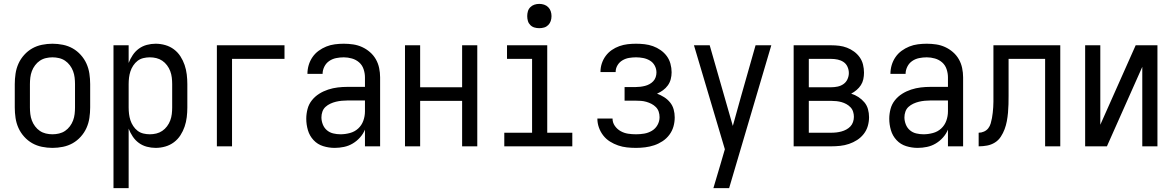

<svg xmlns="http://www.w3.org/2000/svg" viewBox="-20 -753 6040 988"><path d="M250 8Q223 8 196 2.5Q169 -3 146 -16Q123 -29 104.5 -49.5Q86 -70 75 -94.5Q64 -119 60 -146Q56 -173 56 -200V-320Q56 -347 60 -374Q64 -401 75 -425.5Q86 -450 104.5 -470.5Q123 -491 146 -504Q169 -517 196 -522.5Q223 -528 250 -528Q277 -528 304 -522.5Q331 -517 354 -504Q377 -491 395.5 -470.5Q414 -450 425 -425.5Q436 -401 440 -374Q444 -347 444 -320V-200Q444 -173 440 -146Q436 -119 425 -94.5Q414 -70 395.5 -49.5Q377 -29 354 -16Q331 -3 304 2.5Q277 8 250 8ZM250 -62Q267 -62 284 -66Q301 -70 315 -79.5Q329 -89 339.5 -103Q350 -117 356 -133Q362 -149 364 -166Q366 -183 366 -200V-320Q366 -337 364 -354Q362 -371 356 -387Q350 -403 339.5 -417Q329 -431 315 -440.5Q301 -450 284 -454Q267 -458 250 -458Q233 -458 216 -454Q199 -450 185 -440.5Q171 -431 160.5 -417Q150 -403 144 -387Q138 -371 136 -354Q134 -337 134 -320V-200Q134 -183 136 -166Q138 -149 144 -133Q150 -117 160.5 -103Q171 -89 185 -79.5Q199 -70 216 -66Q233 -62 250 -62Z M564 215V-520H642V-429Q650 -450 663 -469.5Q676 -489 694.5 -502.5Q713 -516 735.5 -522Q758 -528 781 -528Q806 -528 830.5 -521Q855 -514 875 -499Q895 -484 908.5 -463Q922 -442 930 -418.5Q938 -395 941 -370Q944 -345 944 -320V-200Q944 -175 941 -150Q938 -125 930 -101.5Q922 -78 908.5 -57Q895 -36 875 -21Q855 -6 830.5 1Q806 8 781 8Q758 8 735.5 2Q713 -4 694.5 -17.5Q676 -31 663 -50.5Q650 -70 642 -91V215ZM751 -62Q768 -62 784.5 -66Q801 -70 815 -79.5Q829 -89 839.5 -103Q850 -117 856 -133Q862 -149 864 -166Q866 -183 866 -200V-320Q866 -337 864 -354Q862 -371 856 -387Q850 -403 839.5 -417Q829 -431 815 -440.5Q801 -450 784.5 -454Q768 -458 751 -458Q734 -458 717.5 -454Q701 -450 688 -440Q675 -430 665.5 -415.5Q656 -401 651 -385.5Q646 -370 644 -353.5Q642 -337 642 -320V-200Q642 -183 644 -166.5Q646 -150 651 -134.5Q656 -119 665.5 -104.5Q675 -90 688 -80Q701 -70 717.5 -66Q734 -62 751 -62Z M1096 0V-520H1444V-450H1174V0Z M1702 8Q1672 8 1643 -1Q1614 -10 1593.5 -32Q1573 -54 1564.5 -83Q1556 -112 1556 -142Q1556 -167 1562.5 -192Q1569 -217 1585 -237Q1601 -257 1622.5 -270.5Q1644 -284 1668.5 -292Q1693 -300 1718 -303Q1743 -306 1769 -306H1858V-355Q1858 -376 1851 -397Q1844 -418 1828 -432Q1812 -446 1791 -452Q1770 -458 1749 -458Q1729 -458 1709.5 -454Q1690 -450 1674 -439Q1658 -428 1649 -410Q1640 -392 1640 -373H1562Q1562 -396 1568.5 -418Q1575 -440 1588 -459Q1601 -478 1619.5 -491.5Q1638 -505 1659 -513.5Q1680 -522 1703 -525Q1726 -528 1749 -528Q1773 -528 1797 -524.5Q1821 -521 1843 -511Q1865 -501 1883.5 -485Q1902 -469 1914 -448Q1926 -427 1931 -403Q1936 -379 1936 -355V0H1858V-86Q1849 -64 1832.5 -45.5Q1816 -27 1795 -14.5Q1774 -2 1750 3Q1726 8 1702 8ZM1732 -62Q1756 -62 1780.5 -68.5Q1805 -75 1823 -91.5Q1841 -108 1849.5 -131.5Q1858 -155 1858 -180V-236H1769Q1754 -236 1738.5 -234.5Q1723 -233 1708.5 -229.5Q1694 -226 1680 -219.5Q1666 -213 1655 -203Q1644 -193 1639 -178.5Q1634 -164 1634 -149Q1634 -131 1641 -113Q1648 -95 1662 -83Q1676 -71 1694.5 -66.5Q1713 -62 1732 -62Z M2064 0V-520H2142V-304H2358V-520H2436V0H2358V-234H2142V0Z M2575 0V-70H2718V-450H2589V-520H2796V-70H2925V0ZM2755 -608Q2742 -608 2730 -611.5Q2718 -615 2709 -624Q2700 -633 2696.5 -645Q2693 -657 2693 -670Q2693 -683 2696.5 -695Q2700 -707 2709 -716Q2718 -725 2730 -729Q2742 -733 2755 -733Q2768 -733 2780 -729Q2792 -725 2801 -716Q2810 -707 2814 -695Q2818 -683 2818 -670Q2818 -657 2814 -645Q2810 -633 2801 -624Q2792 -615 2780 -611.5Q2768 -608 2755 -608Z M3253 8Q3229 8 3206 5.5Q3183 3 3161 -4.5Q3139 -12 3119 -24.5Q3099 -37 3084.5 -55.5Q3070 -74 3062 -96.5Q3054 -119 3054 -142V-143H3132Q3132 -122 3144 -105Q3156 -88 3174 -78Q3192 -68 3212 -65Q3232 -62 3253 -62Q3274 -62 3295 -65.5Q3316 -69 3334.5 -80Q3353 -91 3363.5 -110Q3374 -129 3374 -150Q3374 -165 3369.5 -178.5Q3365 -192 3355 -202Q3345 -212 3332.5 -218.5Q3320 -225 3306 -229Q3292 -233 3278 -234Q3264 -235 3250 -235H3194V-305H3250Q3262 -305 3274.5 -306.5Q3287 -308 3299 -311Q3311 -314 3322 -320Q3333 -326 3341.5 -335Q3350 -344 3354 -356Q3358 -368 3358 -380Q3358 -399 3349 -415.5Q3340 -432 3324 -441.5Q3308 -451 3289.5 -454.5Q3271 -458 3253 -458Q3235 -458 3217 -455Q3199 -452 3183 -442.5Q3167 -433 3157.5 -417Q3148 -401 3148 -383V-382H3070V-384Q3070 -406 3077 -427Q3084 -448 3097 -465.5Q3110 -483 3128 -495.5Q3146 -508 3167 -515.5Q3188 -523 3209.5 -525.5Q3231 -528 3253 -528Q3275 -528 3297 -525.5Q3319 -523 3340 -515.5Q3361 -508 3379.5 -495Q3398 -482 3411 -464.5Q3424 -447 3430 -425Q3436 -403 3436 -381Q3436 -363 3431.5 -345.5Q3427 -328 3416.5 -313.5Q3406 -299 3391.5 -288.5Q3377 -278 3361 -271Q3380 -264 3397.5 -253Q3415 -242 3428 -226Q3441 -210 3446.5 -190Q3452 -170 3452 -149Q3452 -125 3445.5 -102Q3439 -79 3424.5 -59.5Q3410 -40 3389.5 -26.5Q3369 -13 3346.5 -5.5Q3324 2 3300 5Q3276 8 3253 8Z M3651 215Q3660 185 3669 154.5Q3678 124 3687 94L3710 15L3551 -520H3632L3751 -105L3793 -256L3868 -520H3949L3732 215Z M4064 0V-520H4257Q4278 -520 4298.5 -517.5Q4319 -515 4338.5 -507.5Q4358 -500 4375 -487.5Q4392 -475 4404 -458Q4416 -441 4421 -420.5Q4426 -400 4426 -379Q4426 -362 4422.5 -345.5Q4419 -329 4410 -315Q4401 -301 4388 -290Q4375 -279 4360 -271Q4380 -265 4397.5 -253.5Q4415 -242 4428 -226.5Q4441 -211 4446.5 -191Q4452 -171 4452 -150Q4452 -127 4445.5 -104.5Q4439 -82 4424.5 -63.5Q4410 -45 4390.5 -32.5Q4371 -20 4349 -12.5Q4327 -5 4303.5 -2.5Q4280 0 4257 0ZM4142 -304H4257Q4274 -304 4290.5 -307.5Q4307 -311 4320.5 -320.5Q4334 -330 4341 -345.5Q4348 -361 4348 -377Q4348 -394 4341 -409.5Q4334 -425 4320.5 -434Q4307 -443 4290.5 -446.5Q4274 -450 4257 -450H4142ZM4142 -70H4257Q4271 -70 4284 -71.5Q4297 -73 4310 -76.5Q4323 -80 4335 -86.5Q4347 -93 4356 -102.5Q4365 -112 4369.5 -125Q4374 -138 4374 -152Q4374 -165 4370 -178Q4366 -191 4356.5 -201Q4347 -211 4335 -217.5Q4323 -224 4310.5 -227.5Q4298 -231 4284.5 -232.5Q4271 -234 4257 -234H4142Z M4702 8Q4672 8 4643 -1Q4614 -10 4593.5 -32Q4573 -54 4564.5 -83Q4556 -112 4556 -142Q4556 -167 4562.5 -192Q4569 -217 4585 -237Q4601 -257 4622.5 -270.5Q4644 -284 4668.5 -292Q4693 -300 4718 -303Q4743 -306 4769 -306H4858V-355Q4858 -376 4851 -397Q4844 -418 4828 -432Q4812 -446 4791 -452Q4770 -458 4749 -458Q4729 -458 4709.5 -454Q4690 -450 4674 -439Q4658 -428 4649 -410Q4640 -392 4640 -373H4562Q4562 -396 4568.5 -418Q4575 -440 4588 -459Q4601 -478 4619.5 -491.5Q4638 -505 4659 -513.5Q4680 -522 4703 -525Q4726 -528 4749 -528Q4773 -528 4797 -524.5Q4821 -521 4843 -511Q4865 -501 4883.5 -485Q4902 -469 4914 -448Q4926 -427 4931 -403Q4936 -379 4936 -355V0H4858V-86Q4849 -64 4832.5 -45.5Q4816 -27 4795 -14.5Q4774 -2 4750 3Q4726 8 4702 8ZM4732 -62Q4756 -62 4780.5 -68.5Q4805 -75 4823 -91.5Q4841 -108 4849.5 -131.5Q4858 -155 4858 -180V-236H4769Q4754 -236 4738.5 -234.5Q4723 -233 4708.5 -229.5Q4694 -226 4680 -219.5Q4666 -213 4655 -203Q4644 -193 4639 -178.5Q4634 -164 4634 -149Q4634 -131 4641 -113Q4648 -95 4662 -83Q4676 -71 4694.5 -66.5Q4713 -62 4732 -62Z M5016 0V-70Q5030 -70 5043.5 -76Q5057 -82 5065.5 -93Q5074 -104 5078 -118Q5082 -132 5084.5 -145.5Q5087 -159 5088.5 -173Q5090 -187 5091 -201.5Q5092 -216 5092 -230Q5092 -244 5092 -258V-520H5436V0H5358V-450H5170V-260Q5170 -238 5169.5 -216.5Q5169 -195 5167 -173Q5165 -151 5161 -129.5Q5157 -108 5149.5 -88Q5142 -68 5130 -49.5Q5118 -31 5099.5 -19.5Q5081 -8 5059.5 -4Q5038 0 5016 0Z M5564 0V-520H5642V-111L5824 -520H5936V0H5858V-409L5676 0Z"/></svg>

Font: Iosevka NFM
Style: Regular
Weight: 400
Monospace: yes
Designer: Belleve Invis
Foundry: Belleve Invis
Version: Version 29.0.4; ttfautohint (v1.8.4);Nerd Fonts 3.3.0